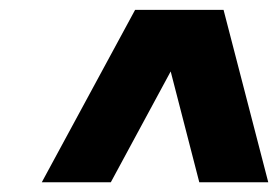

<svg xmlns="http://www.w3.org/2000/svg" viewBox="-20 -690 565 390"><path d="M434.1 -669.9 524.9 -319.8H384.8L326.7 -544.9L205.1 -319.8H64.9L254.4 -669.9Z"/></svg>

Font: Fivo Sans Heavy
Style: Regular
Weight: 900
Designer: Alexander Slobzheninov
Foundry: Alexander Slobzheninov
Version: 1.0